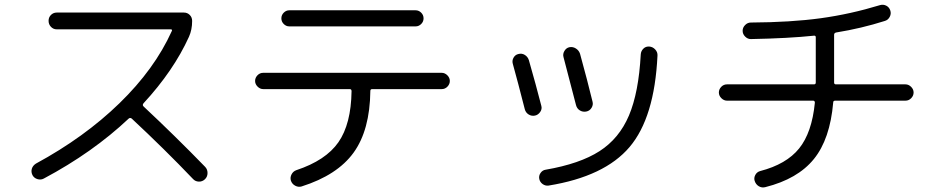

<svg xmlns="http://www.w3.org/2000/svg" viewBox="-20 -771 4040 828"><path d="M168.9 -1Q156.2 5.9 141.6 1.5Q127 -2.9 120.1 -15.6Q113.3 -29.3 117.2 -43Q121.1 -56.6 134.8 -65.4Q343.8 -178.7 495.1 -325.7Q646.5 -472.7 720.7 -636.7Q724.6 -644.5 715.8 -644.5H224.6Q210 -644.5 199.7 -655.3Q189.5 -666 189.5 -681.2Q189.5 -696.3 199.7 -706.5Q210 -716.8 224.6 -716.8H773.4Q788.1 -716.8 798.3 -706.5Q808.6 -696.3 808.6 -680.7Q808.6 -642.6 794.9 -612.3Q728.5 -465.8 598.6 -325.2Q592.8 -317.4 599.6 -311.5Q736.3 -183.6 864.3 -51.8Q875 -41 875 -24.9Q875 -8.8 863.8 2Q852.5 12.7 837.4 12.2Q822.3 11.7 812.5 1Q689.5 -127.9 547.9 -259.8Q541 -264.6 535.2 -259.8Q379.9 -113.3 168.9 -1Z M1227.5 -726.6H1772.5Q1786.1 -726.6 1796.4 -716.3Q1806.6 -706.1 1806.6 -691.9Q1806.6 -677.7 1796.4 -667.5Q1786.1 -657.2 1772.5 -657.2H1227.5Q1213.9 -657.2 1203.6 -667.5Q1193.4 -677.7 1193.4 -691.9Q1193.4 -706.1 1203.6 -716.3Q1213.9 -726.6 1227.5 -726.6ZM1115.2 -386.7Q1101.6 -386.7 1090.8 -397.5Q1080.1 -408.2 1080.1 -421.9Q1080.1 -435.5 1090.3 -446.3Q1100.6 -457 1115.2 -457H1884.8Q1898.4 -457 1909.2 -446.3Q1919.9 -435.5 1919.9 -421.9Q1919.9 -408.2 1909.7 -397.5Q1899.4 -386.7 1884.8 -386.7H1585Q1577.1 -386.7 1577.1 -378.9Q1575.2 -210 1504.9 -112.8Q1434.6 -15.6 1280.3 33.2Q1266.6 37.1 1252.9 29.8Q1239.3 22.5 1234.4 7.8Q1230.5 -5.9 1237.3 -19Q1244.1 -32.2 1257.8 -37.1Q1384.8 -79.1 1439.5 -157.7Q1494.1 -236.3 1496.1 -377.9Q1496.1 -386.7 1488.3 -386.7Z M2815.4 -531.2Q2802.7 -263.7 2694.8 -136.7Q2586.9 -9.8 2345.7 29.3Q2332 31.2 2320.3 22.9Q2308.6 14.6 2305.7 1Q2302.7 -12.7 2311 -24.9Q2319.3 -37.1 2333 -39.1Q2480.5 -64.5 2565.4 -119.1Q2650.4 -173.8 2692.4 -272.9Q2734.4 -372.1 2743.2 -536.1Q2744.1 -550.8 2754.4 -561Q2764.6 -571.3 2779.8 -570.3Q2794.9 -569.3 2805.7 -557.6Q2816.4 -545.9 2815.4 -531.2ZM2243.2 -299.8Q2212.9 -418.9 2191.4 -496.1Q2187.5 -509.8 2194.8 -522.5Q2202.1 -535.2 2215.8 -538.1Q2230.5 -542 2243.2 -534.2Q2255.9 -526.4 2260.7 -511.7Q2291 -406.2 2314.5 -314.5Q2318.4 -300.8 2309.6 -288.1Q2300.8 -275.4 2287.1 -272.5Q2272.5 -269.5 2259.8 -277.3Q2247.1 -285.2 2243.2 -299.8ZM2463.9 -318.4Q2438.5 -418 2410.2 -524.4Q2406.2 -538.1 2414.1 -551.3Q2421.9 -564.5 2435.5 -567.4Q2450.2 -570.3 2463.4 -562Q2476.6 -553.7 2481.4 -539.1Q2513.7 -421.9 2535.2 -333Q2539.1 -319.3 2531.2 -306.2Q2523.4 -293 2508.3 -290Q2493.2 -287.1 2480.5 -294.9Q2467.8 -302.7 2463.9 -318.4Z M3115.2 -336.9Q3101.6 -336.9 3090.8 -347.7Q3080.1 -358.4 3080.1 -372.1Q3080.1 -385.7 3090.3 -396.5Q3100.6 -407.2 3115.2 -407.2H3490.2Q3498 -407.2 3498 -415V-422.9V-610.4Q3498 -617.2 3491.2 -617.2Q3379.9 -605.5 3217.8 -602.5Q3204.1 -602.5 3193.4 -613.3Q3182.6 -624 3182.6 -638.2Q3182.6 -652.3 3193.4 -663.1Q3204.1 -673.8 3217.8 -673.8Q3391.6 -674.8 3519.5 -692.4Q3647.5 -710 3775.4 -749Q3789.1 -752.9 3801.8 -746.6Q3814.5 -740.2 3819.3 -726.1Q3824.2 -711.9 3816.9 -698.2Q3809.6 -684.6 3795.9 -680.7Q3694.3 -648.4 3585.9 -630.9Q3577.1 -628.9 3577.1 -621.1V-422.9V-415Q3577.1 -407.2 3585 -407.2H3884.8Q3898.4 -407.2 3909.2 -396.5Q3919.9 -385.7 3919.9 -372.1Q3919.9 -358.4 3909.7 -347.7Q3899.4 -336.9 3884.8 -336.9H3582Q3573.2 -336.9 3573.2 -329.1Q3559.6 -170.9 3489.7 -85Q3419.9 1 3280.3 36.1Q3265.6 40 3252.4 32.2Q3239.3 24.4 3234.4 8.8Q3230.5 -3.9 3237.3 -16.6Q3244.1 -29.3 3257.8 -33.2Q3371.1 -62.5 3426.3 -130.9Q3481.4 -199.2 3494.1 -328.1Q3494.1 -336.9 3486.3 -336.9Z"/></svg>

Font: Rounded Mgen+ 1mn regular
Style: Regular
Weight: 400
Designer: [Source Han Sans]
Ryoko NISHIZUKA  (kana & ideographs); Paul D. Hunt (Latin, Greek & Cyrillic); Wenlong ZHANG  (bopomofo
Version: Version 1.059.20150602